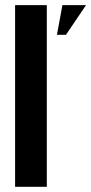

<svg xmlns="http://www.w3.org/2000/svg" viewBox="-20 -719 351 739"><path d="M38.1 0V-699.2H160.2V0ZM311 -699.2 233.9 -585H199.2L220.2 -699.2Z"/></svg>

Font: Moniqa Black Paragraph
Style: Regular
Weight: 900
Designer: Rajesh Rajput
Foundry: Rajesh Rajput
Version: Version 1.000